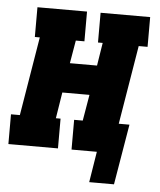

<svg xmlns="http://www.w3.org/2000/svg" viewBox="-60 -573 609 733"><g transform="rotate(5 244.5 -206.0)"><path d="M309 118 328 0H231V-114H264L281 -214H177L161 -114H179V0H-11V-114H23L73 -416H54V-530H244V-416H211L196 -328H300L314 -416H296V-530H486V-416H452L402 -114H443L404 118Z"/></g></svg>

Font: Iosevka Slab Heavy Oblique
Style: Regular
Weight: 900
Italic angle: -9°
Monospace: yes
Designer: Belleve Invis
Foundry: Belleve Invis
Version: Version 11.1.1; ttfautohint (v1.8.3)